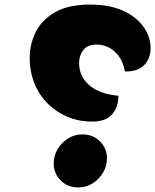

<svg xmlns="http://www.w3.org/2000/svg" viewBox="-20 -795 679 840"><path d="M383 -263Q326 -263 276.5 -283.5Q227 -304 189.5 -341Q152 -378 131 -429.5Q110 -481 110 -542Q110 -601 136 -654Q162 -707 220 -741Q278 -775 374 -775Q442 -775 491.5 -758.5Q541 -742 574 -714Q607 -686 623 -652.5Q639 -619 639 -584Q639 -559 628.5 -535.5Q618 -512 594 -497Q570 -482 527 -482Q518 -527 497 -553Q476 -579 451.5 -589.5Q427 -600 404 -600Q362 -600 344 -575.5Q326 -551 326 -520Q326 -491 337 -466.5Q348 -442 369.5 -423Q391 -404 423 -392Q455 -380 498 -376Q498 -327 470.5 -295Q443 -263 383 -263ZM322 25Q276 25 245.5 -5.5Q215 -36 215 -80Q215 -114 232 -142.5Q249 -171 277.5 -189Q306 -207 341 -207Q387 -207 417.5 -176.5Q448 -146 448 -102Q448 -69 431 -40Q414 -11 385.5 7Q357 25 322 25Z"/></svg>

Font: Lemonada
Style: Regular
Weight: 400
Designer: Mohamed Gaber (Arabic), Eduardo Tunni (Latin)
Foundry: Kief Type Foundry
Version: Version 4.005